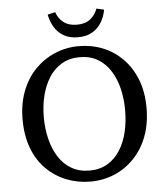

<svg xmlns="http://www.w3.org/2000/svg" viewBox="-59 -923 856 990"><g transform="rotate(-5 369.0 -428.0)"><path d="M369 15Q303 15 244.5 -8.5Q186 -32 141.5 -76.5Q97 -121 72.5 -186Q48 -251 48 -334Q48 -415 73 -480Q98 -545 142 -590.5Q186 -636 244.5 -661Q303 -686 369 -686Q436 -686 494 -662.5Q552 -639 596 -594Q640 -549 665 -485Q690 -421 690 -338Q690 -257 665.5 -192Q641 -127 596.5 -80.5Q552 -34 494 -9.5Q436 15 369 15ZM369 -42Q423 -42 462.5 -65.5Q502 -89 528 -130Q554 -171 566.5 -224Q579 -277 579 -336Q579 -395 566.5 -447.5Q554 -500 528 -541Q502 -582 462.5 -605.5Q423 -629 369 -629Q316 -629 276 -605.5Q236 -582 210 -541Q184 -500 171 -447.5Q158 -395 158 -336Q158 -277 171 -224Q184 -171 210 -130Q236 -89 276 -65.5Q316 -42 369 -42ZM224 -862 264 -871Q274 -839 300.5 -818Q327 -797 370 -797Q414 -797 440 -818Q466 -839 477 -871L516 -862Q510 -827 492.5 -797.5Q475 -768 445 -750Q415 -732 370 -732Q326 -732 295.5 -750Q265 -768 248 -797.5Q231 -827 224 -862Z"/></g></svg>

Font: Source Serif 4
Style: Regular
Weight: 400
Designer: Frank Grießhammer
Foundry: Adobe Systems Incorporated
Version: Version 4.004;hotconv 1.0.116;makeotfexe 2.5.65601